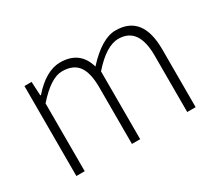

<svg xmlns="http://www.w3.org/2000/svg" viewBox="-96 -689 1004 887"><g transform="rotate(-30 406.0 -246.0)"><path d="M91.8 0V-480H129.9L133.8 -405.8H137.2Q212.4 -491.7 288.1 -492.2Q393.1 -492.2 420.9 -394Q510.7 -492.2 584 -492.2Q728 -492.2 728 -308.1V0H683.1V-301.8Q683.1 -451.7 576.2 -452.1Q511.2 -452.1 432.1 -361.8V0H388.2V-301.8Q388.2 -378.9 361.6 -415.5Q335 -452.1 275.4 -452.1Q215.8 -452.1 136.2 -361.8V0Z"/></g></svg>

Font: SourceSansPro-Light
Style: Regular
Weight: 300
Designer: Paul D. Hunt
Foundry: Adobe Systems Incorporated
Version: Version 2.020;PS 2.0;hotconv 1.0.86;makeotf.lib2.5.63406